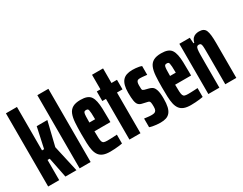

<svg xmlns="http://www.w3.org/2000/svg" viewBox="-83 -1212 2133 1688"><g transform="rotate(-30 983.0 -367.5)"><path d="M29 0V-743H141V-302H162L207 -510H315L256 -268L316 0H204L163 -205H141V0Z M348 0V-743H460V0Z M656 8Q614 8 587 -2.5Q560 -13 544.5 -34Q529 -55 522 -86.5Q515 -118 513.5 -160Q512 -202 512 -254Q512 -320 515.5 -369.5Q519 -419 532.5 -452Q546 -485 575 -501.5Q604 -518 654 -518Q693 -518 718 -508.5Q743 -499 756.5 -479Q770 -459 776.5 -428Q783 -397 784.5 -354Q786 -311 786 -254V-217H624Q624 -173 625.5 -147.5Q627 -122 632 -109.5Q637 -97 649 -93Q661 -89 683 -89Q692 -89 710 -89.5Q728 -90 748 -91Q768 -92 780 -93V-3Q766 0 745 2.5Q724 5 701 6.5Q678 8 656 8ZM682 -286V-310Q682 -346 680.5 -367.5Q679 -389 676.5 -399.5Q674 -410 668.5 -413Q663 -416 653 -416Q644 -416 638 -413Q632 -410 629 -399.5Q626 -389 625 -367Q624 -345 624 -306H702Z M854 0V-413H817V-510H854V-658H966V-510H1022V-413H966V0Z M1166 8Q1148 8 1127.5 6Q1107 4 1089 0.5Q1071 -3 1058 -8V-96Q1064 -95 1073.5 -94Q1083 -93 1093.5 -91.5Q1104 -90 1114 -89.5Q1124 -89 1132 -89Q1148 -89 1159.5 -92.5Q1171 -96 1177.5 -107.5Q1184 -119 1184 -143Q1184 -172 1181.5 -184.5Q1179 -197 1173 -201Q1167 -205 1156 -207L1104 -219Q1084 -224 1072 -237.5Q1060 -251 1055 -280.5Q1050 -310 1050 -363Q1050 -405 1058 -434.5Q1066 -464 1082 -482.5Q1098 -501 1123 -509.5Q1148 -518 1181 -518Q1197 -518 1214 -516.5Q1231 -515 1247 -512Q1263 -509 1274 -504V-415Q1265 -416 1252 -417.5Q1239 -419 1226.5 -420Q1214 -421 1204 -421Q1189 -421 1181 -417Q1173 -413 1169 -401.5Q1165 -390 1165 -371Q1165 -346 1166 -335Q1167 -324 1172 -320.5Q1177 -317 1186 -314L1229 -303Q1246 -299 1261 -288.5Q1276 -278 1285.5 -249Q1295 -220 1295 -161Q1295 -112 1287.5 -79.5Q1280 -47 1264 -27.5Q1248 -8 1224 0Q1200 8 1166 8Z M1475 8Q1433 8 1406 -2.5Q1379 -13 1363.5 -34Q1348 -55 1341 -86.5Q1334 -118 1332.5 -160Q1331 -202 1331 -254Q1331 -320 1334.5 -369.5Q1338 -419 1351.5 -452Q1365 -485 1394 -501.5Q1423 -518 1473 -518Q1512 -518 1537 -508.5Q1562 -499 1575.5 -479Q1589 -459 1595.5 -428Q1602 -397 1603.5 -354Q1605 -311 1605 -254V-217H1443Q1443 -173 1444.5 -147.5Q1446 -122 1451 -109.5Q1456 -97 1468 -93Q1480 -89 1502 -89Q1511 -89 1529 -89.5Q1547 -90 1567 -91Q1587 -92 1599 -93V-3Q1585 0 1564 2.5Q1543 5 1520 6.5Q1497 8 1475 8ZM1501 -286V-310Q1501 -346 1499.5 -367.5Q1498 -389 1495.5 -399.5Q1493 -410 1487.5 -413Q1482 -416 1472 -416Q1463 -416 1457 -413Q1451 -410 1448 -399.5Q1445 -389 1444 -367Q1443 -345 1443 -306H1521Z M1655 0V-510H1761L1765 -452H1773Q1780 -480 1793.5 -494Q1807 -508 1824 -513Q1841 -518 1857 -518Q1883 -518 1899.5 -509.5Q1916 -501 1924 -482Q1932 -463 1935.5 -431.5Q1939 -400 1939 -353V0H1827V-284Q1827 -332 1826.5 -359.5Q1826 -387 1823 -399Q1820 -411 1814 -414.5Q1808 -418 1798 -418Q1787 -418 1780.5 -412Q1774 -406 1771 -388.5Q1768 -371 1767.5 -337Q1767 -303 1767 -246V0Z"/></g></svg>

Font: Saira UltraCondensed ExtraBold
Style: Regular
Weight: 800
Width: 1
Designer: Hector Gatti with collaboration of the Omnibus-Type team
Foundry: Omnibus-Type
Version: Version 1.101